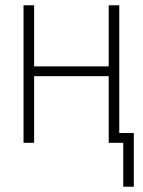

<svg xmlns="http://www.w3.org/2000/svg" viewBox="-20 -540 540 726"><path d="M446 166V0H391V-252H109V0H69V-520H109V-289H391V-520H431V-37H486V166Z"/></svg>

Font: Iosevka SS18 Extralight
Style: Regular
Weight: 200
Monospace: yes
Designer: Belleve Invis
Foundry: Belleve Invis
Version: Version 25.1.1; ttfautohint (v1.8.4)